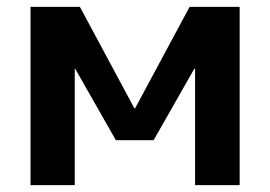

<svg xmlns="http://www.w3.org/2000/svg" viewBox="-20 -540 788 560"><path d="M547 -340 428 -131H318L199 -340H198V0H69V-520H213L372 -224H374L533 -520H679V0H549V-340Z"/></svg>

Font: M PLUS 1p
Style: Bold
Weight: 700
Version: Version 1.062